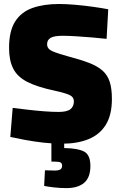

<svg xmlns="http://www.w3.org/2000/svg" viewBox="-20 -707 603 962"><path d="M289.1 13.1Q245.2 13.1 196.8 7.6Q148.5 2 104.9 -6.1Q61.3 -14.1 31.7 -20.7L43.5 -166.4Q74.7 -162.4 116.6 -157.6Q158.5 -152.7 200.4 -149.4Q242.4 -146.2 274 -146.2Q315.6 -146.2 332.8 -159.9Q350.1 -173.7 350.1 -198.2Q350.1 -211.5 343.1 -220.2Q336.2 -228.9 315.2 -236.4Q294.2 -243.9 253 -252.9Q167 -271 117.2 -296.4Q67.4 -321.8 46.4 -362.9Q25.4 -403.9 25.4 -466.8Q25.4 -551.6 56 -599.4Q86.6 -647.2 142.7 -667.1Q198.9 -687 275.6 -687Q312 -687 357.6 -683Q403.3 -679 447.1 -672.8Q491 -666.6 522.3 -660.6L514.1 -512.3Q483.5 -515.7 443.1 -519.2Q402.7 -522.7 362.5 -525.2Q322.3 -527.7 293 -527.7Q251.2 -527.7 233.6 -517.3Q216 -506.9 216 -485.6Q216 -472.4 223.7 -463.4Q231.3 -454.4 253.2 -445.9Q275.1 -437.3 318.3 -425.4Q382.7 -408.5 425.5 -392.1Q468.3 -375.7 493.7 -353.2Q519 -330.7 529.9 -296.6Q540.7 -262.5 540.7 -211.1Q540.7 -131 510 -81.6Q479.3 -32.2 423 -9.6Q366.7 13.1 289.1 13.1ZM313 235.5Q282.3 235.5 251.1 232Q219.9 228.5 201.2 224.5L205.2 146.5Q206.2 146.5 215.9 146.5Q225.5 146.5 236.7 147Q247.9 147.5 253.2 147.5Q274.9 147.5 283.1 141.5Q291.2 135.6 291.2 123.7Q291.2 110.7 282.8 106.7Q274.3 102.8 253.2 102.8H237.5V-6.5H301.6V34.8Q369.4 35.8 401.2 52.3Q432.9 68.8 432.9 124.8Q432.9 182.2 401.8 208.9Q370.7 235.5 313 235.5Z"/></svg>

Font: TitilliumWeb ExtraLight
Style: Regular
Weight: 400
Designer: Mohamed Gaber, Accademia di Belle Arti di Urbino and others
Foundry: Kief Type Foundry, Accademia di Belle Arti di Urbino and others
Version: Version 3.000; ttfautohint (v1.8.2)